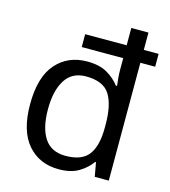

<svg xmlns="http://www.w3.org/2000/svg" viewBox="-114 -851 844 952"><g transform="rotate(15 308.5 -375.0)"><path d="M275 10Q175 10 115 -59.5Q55 -129 55 -265Q55 -405 115.5 -474Q176 -543 275 -543Q338 -543 377.5 -520Q417 -497 442 -464H448Q446 -477 444 -502.5Q442 -528 442 -544V-605H229V-671H442V-760H530V-671H606V-605H530V0H458L445 -72H441Q417 -38 377 -14Q337 10 275 10ZM290 -63Q374 -63 408.5 -109Q443 -155 443 -248V-265Q443 -366 410 -418Q377 -470 288 -470Q217 -470 182 -415Q147 -360 147 -264Q147 -168 182 -115.5Q217 -63 290 -63Z"/></g></svg>

Font: Noto Sans Deseret
Style: Regular
Weight: 400
Designer: Monotype Design Team
Foundry: Monotype Imaging Inc.
Version: Version 2.001; ttfautohint (v1.8.4.7-5d5b)